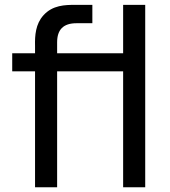

<svg xmlns="http://www.w3.org/2000/svg" viewBox="-20 -786 713 806"><path d="M496.9 -765.6V-562.5H219.8V-608.3C219.8 -661.5 245.8 -688.5 301 -688.5H367.7V-765.6H295.8C253.1 -765.6 201 -764.6 162.5 -721.9C129.2 -685.4 126 -636.5 127.1 -593.8V-562.5H31.3V-486.5H127.1V0H219.8V-486.5H496.9V0H589.6V-765.6Z"/></svg>

Font: Manrope3 Medium
Style: Regular
Weight: 500
Width: 4
Designer: Mikhail Sharanda
Foundry: Mikhail Sharanda
Version: Version 3.000;PS 003.000;hotconv 1.0.88;makeotf.lib2.5.64775